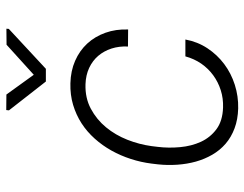

<svg xmlns="http://www.w3.org/2000/svg" viewBox="-105 -683 797 627"><g transform="rotate(-90 293.5 -369.5)"><path d="M255.9 -39.6Q285.6 -38.6 312.5 -47.1Q339.4 -55.7 361.3 -71.8Q383.3 -87.9 399.2 -110.8Q415 -133.8 422.9 -162.6H478Q470.7 -123 449.5 -90.8Q428.2 -58.6 397.9 -35.9Q367.7 -13.2 330.1 -1.2Q292.5 10.7 252.9 9.8Q216.8 8.8 188 -2Q159.2 -12.7 137.7 -31.2Q116.2 -49.8 101.8 -74.7Q87.4 -99.6 79.3 -128.4Q71.3 -157.2 69.1 -189Q66.9 -220.7 70.3 -252.4L72.8 -273.4Q77.1 -307.6 87.9 -340.8Q98.6 -374 115.2 -403.8Q131.8 -433.6 154.3 -458.7Q176.8 -483.9 204.3 -501.7Q231.9 -519.5 264.6 -529.3Q297.4 -539.1 335 -538.1Q375.5 -537.1 408.4 -522.7Q441.4 -508.3 464.6 -483.2Q487.8 -458 500 -423.8Q512.2 -389.6 510.7 -349.6L455.1 -350.1Q456.5 -378.9 448.5 -403.8Q440.4 -428.7 424.6 -447.3Q408.7 -465.8 385.3 -476.8Q361.8 -487.8 332 -488.8Q287.1 -490.2 252 -471.4Q216.8 -452.6 191.4 -421.9Q166 -391.1 150.6 -352.1Q135.3 -313 129.9 -273.4L127.4 -252.9Q123 -217.3 126.5 -179.9Q129.9 -142.6 144 -111.8Q158.2 -81.1 185.3 -61Q212.4 -41 255.9 -39.6ZM362.8 -657.7 460.9 -746.6 513.2 -747.1 512.7 -739.3 382.3 -618.2H340.8L246.6 -738.8L247.6 -747.6L298.3 -747.1Z"/></g></svg>

Font: Roboto Mono Light
Style: Italic
Weight: 300
Designer: Google
Version: Version 2.000985; 2015; ttfautohint (v1.3)